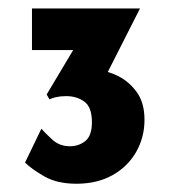

<svg xmlns="http://www.w3.org/2000/svg" viewBox="-20 -700 416 460"><path d="M163.1 -259.8Q117.2 -259.8 86.4 -277.3Q55.7 -294.9 40 -310.5L79.1 -391.6Q86.9 -382.8 104.5 -366.2Q122.1 -349.6 147.5 -349.6Q168.9 -349.6 184.6 -362.3Q200.2 -375 200.2 -407.2Q200.2 -443.4 182.1 -456.5Q164.1 -469.7 138.7 -469.7Q125 -469.7 114.3 -467.3Q103.5 -464.8 98.6 -461.9L91.8 -473.6L167 -599.6L196.3 -580.1H56.6V-679.7H315.4L211.9 -475.6L122.1 -502.9Q135.7 -514.6 153.8 -523.9Q171.9 -533.2 199.2 -533.2Q228.5 -533.2 257.3 -520.5Q286.1 -507.8 306.2 -481.4Q326.2 -455.1 326.2 -413.1Q326.2 -371.1 306.2 -335.9Q286.1 -300.8 249.5 -280.3Q212.9 -259.8 163.1 -259.8Z"/></svg>

Font: Josefin Sans CFJ
Style: Bold
Weight: 700
Designer: Santiago Orozco
Foundry: Typemade
Version: Version 2.001